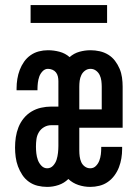

<svg xmlns="http://www.w3.org/2000/svg" viewBox="-20 -725 540 753"><path d="M165 8Q146 8 127.5 3.5Q109 -1 93.5 -12Q78 -23 67.5 -39Q57 -55 50.5 -72.5Q44 -90 41.5 -109Q39 -128 39 -146Q39 -167 42 -187Q45 -207 52.5 -226Q60 -245 73 -261Q86 -277 103.5 -287.5Q121 -298 141 -302.5Q161 -307 181 -307H209V-407Q209 -416 207 -425Q205 -434 199.5 -441Q194 -448 185.5 -451.5Q177 -455 168 -455Q156 -455 147 -445.5Q138 -436 134 -424.5Q130 -413 128.5 -400.5Q127 -388 127 -376V-371H45V-379Q45 -397 48 -415.5Q51 -434 57.5 -451Q64 -468 74.5 -483Q85 -498 100 -508.5Q115 -519 132.5 -523.5Q150 -528 168 -528Q191 -528 213.5 -522Q236 -516 253 -501Q270 -516 291.5 -522Q313 -528 335 -528Q353 -528 371 -524Q389 -520 404.5 -510.5Q420 -501 431 -486.5Q442 -472 449 -455.5Q456 -439 458.5 -421Q461 -403 461 -385V-224H291V-135Q291 -123 292.5 -111.5Q294 -100 298.5 -89.5Q303 -79 312.5 -72Q322 -65 334 -65Q347 -65 356 -74Q365 -83 369.5 -95Q374 -107 375.5 -119.5Q377 -132 377 -144V-149H459V-141Q459 -122 456 -104Q453 -86 446.5 -69Q440 -52 429 -37Q418 -22 403 -11.5Q388 -1 370 3.5Q352 8 334 8Q310 8 287.5 0.5Q265 -7 248 -23Q232 -7 210 0.5Q188 8 165 8ZM291 -296H379V-385Q379 -396 377.5 -408Q376 -420 371 -430.5Q366 -441 356.5 -448Q347 -455 335 -455Q323 -455 313.5 -448Q304 -441 299 -430.5Q294 -420 292.5 -408.5Q291 -397 291 -385ZM165 -65Q179 -65 188.5 -75.5Q198 -86 202 -99Q206 -112 207.5 -126Q209 -140 209 -153V-234H181Q166 -234 153 -226.5Q140 -219 132.5 -206.5Q125 -194 123 -179.5Q121 -165 121 -150Q121 -137 122.5 -123.5Q124 -110 128.5 -97.5Q133 -85 142.5 -75Q152 -65 165 -65ZM100 -635V-705H400V-635Z"/></svg>

Font: Iosevka Fixed Medium
Style: Regular
Weight: 500
Monospace: yes
Designer: Belleve Invis
Foundry: Belleve Invis
Version: Version 32.3.0